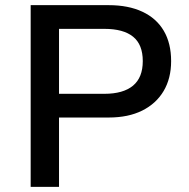

<svg xmlns="http://www.w3.org/2000/svg" viewBox="-20 -725 735 745"><path d="M99 0V-705H402Q478 -705 532.5 -679.5Q587 -654 615.5 -605.5Q644 -557 644 -488Q644 -421 615 -372Q586 -323 532 -296Q478 -269 402 -269H209V0ZM209 -361H385Q458 -361 496 -392.5Q534 -424 534 -488Q534 -552 496.5 -582.5Q459 -613 385 -613H209Z"/></svg>

Font: Nunito Sans 8pt SemiBold
Style: Regular
Weight: 600
Version: Version 3.101;gftools[0.9.27]